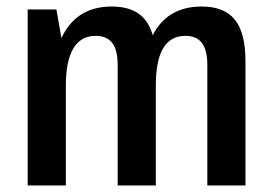

<svg xmlns="http://www.w3.org/2000/svg" viewBox="-20 -569 833 589"><path d="M616 -370Q616 -415 599.5 -437Q583 -459 549 -459Q503 -459 480.5 -421Q458 -383 458 -306L416 -236V-289Q416 -418 462 -483.5Q508 -549 599 -549Q668 -549 700.5 -508.5Q733 -468 733 -382V0H616ZM65 -540H153L182 -375V0H65ZM341 -370Q341 -415 324.5 -437Q308 -459 273 -459Q228 -459 205 -420.5Q182 -382 182 -306L140 -236V-289Q140 -418 186.5 -483.5Q233 -549 323 -549Q393 -549 425.5 -508Q458 -467 458 -382V0H341Z"/></svg>

Font: Pathway Extreme Condensed SemiBold
Style: Regular
Weight: 600
Width: 3
Version: Version 1.001;gftools[0.9.26]